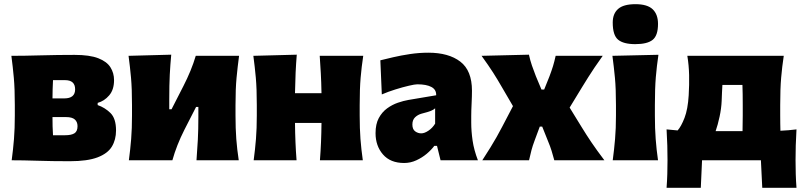

<svg xmlns="http://www.w3.org/2000/svg" viewBox="-20 -768 3843 920"><path d="M36 0Q43 -52.5 47 -102.2Q51 -152 51 -214.5V-264.5Q51 -343 46.2 -395.5Q41.5 -448 34.5 -500.5Q96 -500.5 177 -502.8Q258 -505 337.5 -505Q409.5 -505 450.8 -489Q492 -473 509.2 -445.5Q526.5 -418 526.5 -384Q526.5 -338 503 -310.8Q479.5 -283.5 448 -275V-264.5Q482 -253 509 -226.8Q536 -200.5 536 -143Q536 -98.5 516 -65.5Q496 -32.5 447.5 -14Q399 4.5 314.5 4.5Q228 4.5 158.8 2.2Q89.5 0 36 0ZM234 -384Q233 -361.5 232.2 -340.2Q231.5 -319 231.5 -296.5H288Q340 -296.5 340 -340Q340 -384 291.5 -384ZM234 -120H292.5Q321.5 -120 336.5 -129.2Q351.5 -138.5 351.5 -163.5Q351.5 -183.5 338.8 -195.2Q326 -207 296.5 -207H231.5Q231.5 -183.5 232 -162.8Q232.5 -142 234 -120Z M597.5 0Q604.5 -52.5 608.5 -102.2Q612.5 -152 612.5 -214.5V-264.5Q612.5 -343 607.8 -395.5Q603 -448 596 -500.5L800.5 -506Q796 -458 793.5 -410.2Q791 -362.5 791 -291.5V-244.5H802L859 -356Q877.5 -392 892.5 -428.5Q907.5 -465 918 -500.5H1125.5Q1118.5 -448 1113.5 -395.5Q1108.5 -343 1108.5 -264.5V-214.5Q1108.5 -152 1112.2 -102.2Q1116 -52.5 1124 0H921.5Q925.5 -51 928 -99Q930.5 -147 930.5 -208V-255.5H919.5L863.5 -146Q845 -109.5 830.5 -72.8Q816 -36 806 0Z M1195.5 0Q1202.5 -52.5 1206.5 -102.2Q1210.5 -152 1210.5 -214.5V-264.5Q1210.5 -343 1205.8 -395.5Q1201 -448 1194 -500.5L1402 -506Q1398.5 -462.5 1396.5 -419.8Q1394.5 -377 1393.5 -321.5H1520.5Q1519.5 -375.5 1517.2 -416.8Q1515 -458 1512 -500.5H1720.5Q1712.5 -448 1708 -395.5Q1703.5 -343 1703.5 -264.5V-214.5Q1703.5 -152 1707.2 -102.2Q1711 -52.5 1718.5 0H1513Q1516.5 -45 1518.2 -87.2Q1520 -129.5 1520.5 -179H1393.5Q1394 -129.5 1395.8 -87.2Q1397.5 -45 1401 0Z M1916.5 13Q1850.5 13 1815 -28Q1779.5 -69 1779.5 -130Q1779.5 -173.5 1795 -202.2Q1810.5 -231 1835 -248.8Q1859.5 -266.5 1886.5 -275.8Q1913.5 -285 1936.5 -289L2070 -311.5Q2071 -338.5 2047.2 -351.2Q2023.5 -364 1979.5 -364Q1968 -364 1939 -357.2Q1910 -350.5 1874.8 -339.5Q1839.5 -328.5 1809.5 -315.5L1802.5 -479Q1827 -485 1864.2 -493.8Q1901.5 -502.5 1945 -509Q1988.5 -515.5 2032.5 -515.5Q2129.5 -515.5 2185.5 -472.8Q2241.5 -430 2241.5 -333.5Q2241.5 -308 2239.8 -272.8Q2238 -237.5 2238 -211.5V-180Q2238 -139.5 2244.5 -94.5Q2251 -49.5 2270 0H2091L2074 -69H2061Q2047 -50 2024.8 -31.2Q2002.5 -12.5 1974.8 0.2Q1947 13 1916.5 13ZM1998.5 -129Q2014 -129 2033 -141.8Q2052 -154.5 2065 -175.5V-249Q2057.5 -242 2044.8 -236.8Q2032 -231.5 2000.5 -223.5Q1982 -218.5 1969 -206Q1956 -193.5 1956 -171.5Q1956 -148.5 1969.2 -138.8Q1982.5 -129 1998.5 -129Z M2291 0Q2314 -35.5 2330.2 -61.8Q2346.5 -88 2359.5 -111.2Q2372.5 -134.5 2386.5 -161L2438 -259.5L2385.5 -349.5Q2364 -387 2342.8 -420.2Q2321.5 -453.5 2287.5 -500.5L2514.5 -506Q2520.5 -478.5 2528.8 -454.2Q2537 -430 2547.5 -403.5L2574.5 -339H2587.5L2613 -402.5Q2623 -429 2629.8 -451Q2636.5 -473 2642.5 -500.5H2868Q2844.5 -467.5 2828.5 -443.8Q2812.5 -420 2799 -398.5Q2785.5 -377 2769.5 -351L2709.5 -252.5L2767 -159Q2790 -121.5 2813.8 -86.2Q2837.5 -51 2876 0H2636Q2629.5 -24.5 2623 -45.5Q2616.5 -66.5 2606 -91.5L2578 -161.5H2566.5L2542 -95.5Q2532 -69 2526.5 -48Q2521 -27 2515 0Z M2916 0Q2923 -52.5 2927.2 -102.2Q2931.5 -152 2931.5 -214.5V-264.5Q2931.5 -343 2926.5 -395.5Q2921.5 -448 2914.5 -500.5L3135 -505.5Q3127 -452 3122.5 -398.5Q3118 -345 3118 -264.5V-214.5Q3118 -152 3121.8 -102.2Q3125.5 -52.5 3133 0ZM3024 -556.5Q2967.5 -556.5 2941.8 -577.8Q2916 -599 2916 -660Q2916 -702.5 2941.8 -725.2Q2967.5 -748 3025 -748Q3082 -748 3107.5 -723.5Q3133 -699 3133 -653.5Q3133 -597.5 3107.2 -577Q3081.5 -556.5 3024 -556.5Z M3174 132Q3176.5 99 3177.5 65.8Q3178.5 32.5 3178.5 -0.5Q3178.5 -34.5 3177.5 -71Q3176.5 -107.5 3174 -148Q3199 -145 3227 -143Q3244 -162 3260 -203.2Q3276 -244.5 3280 -311.5Q3283 -362 3282 -408.2Q3281 -454.5 3273.5 -500.5H3735.5Q3727.5 -448 3723 -395.5Q3718.5 -343 3718.5 -264.5V-214.5Q3718.5 -193.5 3718.8 -175.5Q3719 -157.5 3719.5 -141.5Q3739 -142.5 3758.2 -144Q3777.5 -145.5 3796.5 -148Q3794 -107.5 3793 -71Q3792 -34.5 3792 -0.5Q3792 32.5 3793 65.8Q3794 99 3796.5 132H3632.5L3626 0H3344L3338 132ZM3438 -285Q3436.5 -248.5 3428 -209Q3419.5 -169.5 3409 -139.5H3538Q3539 -171 3539 -214.5V-264.5Q3539 -321 3537.5 -361H3441.5Q3440.5 -342.5 3439.5 -323.5Q3438.5 -304.5 3438 -285Z"/></svg>

Font: Commissioner Flair ExtraBold
Style: Regular
Weight: 800
Designer: Kostas Bartsokas
Foundry: Kostas Bartsokas
Version: Version 1.000; ttfautohint (v1.8.3)